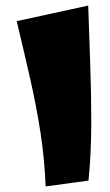

<svg xmlns="http://www.w3.org/2000/svg" viewBox="-20 -670 395 690"><path d="M144 0Q140 -100 125.5 -193.5Q111 -287 89 -384.5Q67 -482 40 -594L297 -650Q300 -556 304 -447.5Q308 -339 308 -229.5Q308 -120 298 -21Z"/></svg>

Font: Marhey
Style: Bold
Weight: 700
Designer: Nur Syamsi & Bustanul Arifin
Foundry: Namelatype
Version: Version 1.000